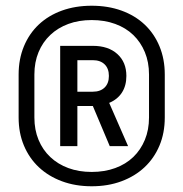

<svg xmlns="http://www.w3.org/2000/svg" viewBox="-20 -760 640 670"><path d="M300 -740Q357 -740 404 -723Q451 -706 484.5 -674.5Q518 -643 536.5 -598.5Q555 -554 555 -500V-350Q555 -296 536.5 -252Q518 -208 484.5 -176.5Q451 -145 404 -127.5Q357 -110 300 -110Q243 -110 196 -127.5Q149 -145 115.5 -176.5Q82 -208 63.5 -252Q45 -296 45 -350V-500Q45 -554 63.5 -598.5Q82 -643 115.5 -674.5Q149 -706 196 -723Q243 -740 300 -740ZM100 -350Q100 -307 114.5 -272Q129 -237 155.5 -212Q182 -187 218.5 -173.5Q255 -160 300 -160Q345 -160 382 -173.5Q419 -187 445 -212Q471 -237 485.5 -272Q500 -307 500 -350V-500Q500 -543 485.5 -578Q471 -613 445 -638Q419 -663 382 -676.5Q345 -690 300 -690Q255 -690 218.5 -676.5Q182 -663 155.5 -638Q129 -613 114.5 -578Q100 -543 100 -500ZM190 -600H304Q358 -600 389.5 -571.5Q421 -543 421 -495Q421 -461 405.5 -437Q390 -413 361 -401L427 -250H363L304 -390H250V-250H190ZM304 -440Q330 -440 345 -454.5Q360 -469 360 -495Q360 -521 345 -535.5Q330 -550 304 -550H250V-440Z"/></svg>

Font: JetBrainsMono NF
Style: Regular
Weight: 400
Monospace: yes
Designer: Philipp Nurullin, Konstantin Bulenkov
Foundry: JetBrains
Version: Version 1.0.2; ttfautohint (v1.8.3)